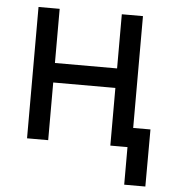

<svg xmlns="http://www.w3.org/2000/svg" viewBox="-51 -593 705 795"><g transform="rotate(5 301.5 -195.0)"><path d="M165 -545.9V-320.8H423.3V-545.9H511.2V0H423.3V-239.7H165V0H77.1V-545.9ZM494.6 156.2V0H458V-81.1H583L582.5 156.2Z"/></g></svg>

Font: Inter
Style: Regular
Weight: 400
Designer: Rasmus Andersson
Foundry: rsms
Version: Version 4.001;git-9221beed3